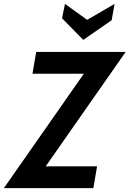

<svg xmlns="http://www.w3.org/2000/svg" viewBox="-60 -967 666 987"><path d="M371 -588H107L126 -700H586L175 -112H439L420 0H-40ZM259 -873 274 -947 388 -865 529 -947 514 -863 368 -762Z"/></svg>

Font: Cabin SemiBold
Style: Italic
Weight: 600
Italic angle: -7°
Designer: Pablo Impallari
Foundry: Pablo Impallari. http://www.impallari.com Igino Marini. http://www.ikern.com
Version: Version 2.200